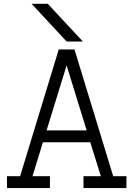

<svg xmlns="http://www.w3.org/2000/svg" viewBox="-20 -958 680 978"><path d="M319.3 -746.6 141.1 -938.5H223.6L401.9 -746.6ZM15.6 0V-60.5H82.5L279.3 -706.1H359.4L556.6 -60.5H624V0H405.3V-60.5H493.7L439.9 -233.4H198.7L145.5 -60.5H234.4V0ZM319.3 -625 217.3 -293.9H421.4Z"/></svg>

Font: Kay Pho Du
Style: Regular
Weight: 400
Designer: Victor Gaultney, Khu Oo Reh
Foundry: SIL International
Version: Version 3.000